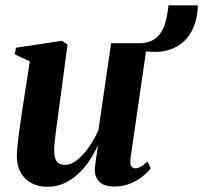

<svg xmlns="http://www.w3.org/2000/svg" viewBox="-20 -687 760 718"><path d="M157.5 11.5Q124 11.5 98.5 -1.8Q73 -15 58.2 -40.2Q43.5 -65.5 43 -101Q43 -116.5 45 -138.2Q47 -160 50.2 -184.5Q53.5 -209 57 -232.2Q60.5 -255.5 63 -274L91.5 -457.5L35.5 -483.5L39.5 -508.5L212 -534.5L232.5 -520L201 -284Q198.5 -264 195.2 -240.8Q192 -217.5 189 -195Q186 -172.5 184.2 -154.5Q182.5 -136.5 182.5 -127Q182.5 -107.5 186.5 -95Q190.5 -82.5 199.2 -76.5Q208 -70.5 223 -70.5Q246 -70.5 269.2 -89.2Q292.5 -108 313 -137.8Q333.5 -167.5 348 -199.5L395.5 -525.5H530.5L467.5 -91.5Q465.5 -74 470.8 -65.8Q476 -57.5 485.5 -57.5Q494.5 -57.5 506 -63.5Q517.5 -69.5 531.5 -83L543.5 -57.5Q533 -43 513.2 -27.2Q493.5 -11.5 466.8 -0.5Q440 10.5 408.5 10.5Q370.5 10.5 353 -6Q335.5 -22.5 334.5 -49Q334.5 -53 335.5 -63.2Q336.5 -73.5 338.2 -86.8Q340 -100 342.2 -114Q344.5 -128 346 -139.5L344.5 -140Q331 -111 312.8 -84Q294.5 -57 271 -35.5Q247.5 -14 219.2 -1.2Q191 11.5 157.5 11.5ZM610 -667H720Q718.5 -606.5 692.8 -563.5Q667 -520.5 619 -502.8Q571 -485 501.5 -499V-525Q544.5 -527 566.5 -547.5Q588.5 -568 597.5 -599.8Q606.5 -631.5 610 -667Z"/></svg>

Font: Merriweather 96pt
Style: Bold Italic
Weight: 700
Italic angle: -7.8°
Version: Version 2.101